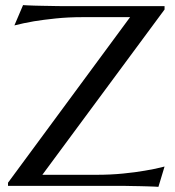

<svg xmlns="http://www.w3.org/2000/svg" viewBox="-20 -724 682 748"><path d="M145 -43H354Q411.1 -43 459.7 -47.9Q508.3 -52.7 544.4 -59.1Q586.4 -65.9 621.1 -75.2L597.2 3.9Q591.3 3.4 579.6 2.9Q567.9 2.4 553.5 2Q539.1 1.5 523.2 1.2Q507.3 1 493.2 0.7Q479 0.5 468 0.2Q457 0 452.1 0H11.2V-12.2L486.8 -657.2H303.2Q245.6 -657.2 197 -652.1Q148.4 -647 112.3 -641.1Q70.3 -633.8 36.1 -625L69.8 -704.1Q75.7 -703.6 87.6 -703.1Q99.6 -702.6 114 -702.1Q128.4 -701.7 144 -701.4Q159.7 -701.2 173.8 -700.9Q188 -700.7 199 -700.4Q210 -700.2 214.8 -700.2H621.1V-687Z"/></svg>

Font: Marcellus
Style: Regular
Weight: 400
Designer: Astigmatic (AOETI)
Foundry: Astigmatic (AOETI)
Version: Version 1.000